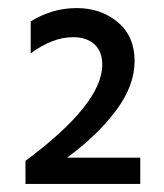

<svg xmlns="http://www.w3.org/2000/svg" viewBox="-20 -847 405 475"><path d="M327 -392H43V-449Q233 -590 233 -687Q233 -720 213.5 -737.5Q194 -755 161 -755Q110 -755 56 -715V-794Q109 -827 169.5 -827Q230 -827 271.5 -792Q313 -757 313 -696Q313 -635 267 -573.5Q221 -512 146 -457H327Z"/></svg>

Font: Hind Jalandhar Medium
Style: Regular
Weight: 500
Designer: Namrata Goyal
Foundry: Indian Type Foundry
Version: Version 0.702;PS 1.0;hotconv 1.0.81;makeotf.lib2.5.63406